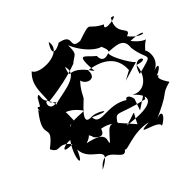

<svg xmlns="http://www.w3.org/2000/svg" viewBox="-86 -574 735 729"><g transform="rotate(-15 281.0 -209.5)"><path d="M417 -162C386 -199 370 -150 411 -162C315 -185 272 -89 243 -136C338 -144 277 -156 245 -140C187 -100 233 -212 231 -215C226 -293 249 -287 236 -320C205 -258 313 -256 275 -312C342 -339 396 -331 425 -273L403 -237L460 -297C461 -287 374 -333 366 -354C371 -367 344 -314 321 -356C277 -363 238 -392 298 -303C191 -356 208 -280 193 -347C249 -300 131 -239 122 -212C132 -147 139 -206 221 -168C118 -118 146 -113 226 -66C217 -63 277 -39 265 -85C334 -111 353 -56 331 -94C335 -138 338 -114 456 -150C459 -191 452 -163 426 -114ZM128 -226C89 -191 80 -256 102 -236C216 -320 235 -370 224 -342C238 -389 254 -375 226 -424C270 -389 346 -367 367 -398C311 -394 367 -382 369 -360C413 -383 438 -391 455 -352C506 -285 534 -321 461 -248C436 -331 533 -300 458 -284C483 -233 464 -177 413 -179C487 -163 491 -123 363 -72C415 -121 397 -129 403 -66C292 -104 301 -108 284 -25C272 -26 292 -78 198 -46C255 -110 140 -109 202 -117C114 -119 174 -134 173 -143C131 -226 96 -245 103 -232ZM63 -226C26 -233 106 -165 53 -216C33 -88 99 -164 57 -60C97 -34 86 -79 145 -57C90 -23 111 -62 141 -74C133 -7 167 56 157 -33C195 32 293 -30 231 67C248 -36 328 69 332 13C337 29 376 -42 447 -62C368 -11 487 -65 491 -36C512 -63 514 -119 464 -44C560 -171 513 -141 562 -190C487 -227 559 -224 508 -227C523 -203 560 -293 518 -247C557 -296 488 -353 502 -317C515 -406 544 -346 459 -378C541 -423 524 -369 451 -399C481 -435 408 -406 410 -483C454 -501 365 -424 378 -465C305 -460 337 -498 275 -428C223 -401 262 -467 193 -442C197 -442 152 -374 158 -455C206 -402 91 -341 67 -364C52 -313 78 -282 98 -241C69 -243 74 -289 63 -262Z"/></g></svg>

Font: Charger Distortion
Style: 2It
Weight: 400
Designer: Jasper
Foundry: Cannot Into Space Fonts
Version: Version 0.98